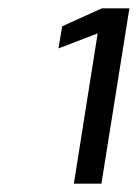

<svg xmlns="http://www.w3.org/2000/svg" viewBox="-20 -869 330 460"><path d="M224 -849 129 -806 120 -753 214 -789 157 -429H223L290 -849Z"/></svg>

Font: Arthouse Owned Medium
Style: Italic
Weight: 500
Italic angle: -10°
Designer: Jeremy Tribby
Foundry: Tribby Type
Version: Version 1.000;PS 001.000;hotconv 1.0.88;makeotf.lib2.5.64775